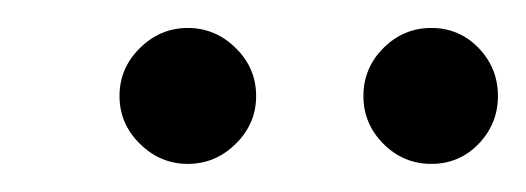

<svg xmlns="http://www.w3.org/2000/svg" viewBox="-20 -713 378 138"><path d="M149.4 -609.6Q134.8 -595.2 115 -595.2Q95.2 -595.2 80.6 -609.6Q65.9 -624 65.9 -644Q65.9 -664.1 80.6 -678.5Q95.2 -692.9 115 -692.9Q134.8 -692.9 149.4 -678.5Q164.1 -664.1 164.1 -644Q164.1 -624 149.4 -609.6ZM324 -609.6Q310.1 -595.2 290 -595.2Q270 -595.2 255.6 -609.6Q241.2 -624 241.2 -644Q241.2 -664.1 255.6 -678.5Q270 -692.9 290 -692.9Q310.1 -692.9 324 -678.5Q337.9 -664.1 337.9 -644Q337.9 -624 324 -609.6Z"/></svg>

Font: Oakes Grotesk
Style: Light Italic
Weight: 300
Designer: Samuel Oakes
Foundry: Samuel Oakes
Version: Version 1.0 | wf-rip DC20170320